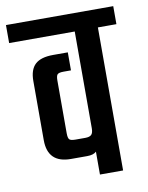

<svg xmlns="http://www.w3.org/2000/svg" viewBox="-94 -681 566 735"><g transform="rotate(-10 188.5 -313.0)"><path d="M397 -626V-556H325V0H235V-89Q224 -78 199 -78H136Q46 -78 46 -167V-397Q46 -441 68 -461.5Q90 -482 138 -482H195V-412H166Q148 -412 142.5 -406.5Q137 -401 137 -383V-178Q137 -159 142.5 -153.5Q148 -148 166 -148H204Q221 -148 228 -155Q235 -162 235 -180V-556H-20V-626Z"/></g></svg>

Font: Teko Regular
Style: Regular
Weight: 400
Designer: Manushi Parikh, Jonny Pinhorn
Foundry: Indian Type Foundry
Version: Version 1.105;PS 1.0;hotconv 1.0.78;makeotf.lib2.5.61930; tt